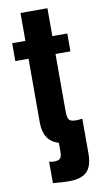

<svg xmlns="http://www.w3.org/2000/svg" viewBox="-98 -719 529 983"><g transform="rotate(-10 166.5 -228.0)"><path d="M120.1 105Q143.6 105 152.3 95.7Q161.1 86.4 161.1 63V15.1Q83 -7.8 83 -104V-436H14.2V-528.8H83V-673.8H223.1V-528.8H300.8V-436H223.1V-142.1Q223.1 -106.9 231.2 -95Q239.3 -83 269 -83Q279.3 -83 300.8 -85.9V94.2Q300.8 160.2 272.2 189Q243.7 217.8 178.2 217.8Q146.5 217.8 95.2 212.9V101.1Q106.9 105 120.1 105Z"/></g></svg>

Font: Miedinger*
Style: Bold
Weight: 700
Version: Version 001.000